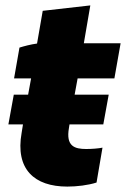

<svg xmlns="http://www.w3.org/2000/svg" viewBox="-20 -680 466 710"><path d="M229 10C264 10 306 5 337 -5L359 -134C345 -131 319 -129 299 -129C256 -129 223 -139 235 -207L237 -220H362L382 -330H256L267 -390H403L426 -520H290L314 -660L138 -640L117 -519C94 -516 68 -509 52 -504L32 -390H95L84 -330H31L11 -220H65L60 -189C36 -54 107 10 229 10Z"/></svg>

Font: Fixel Text 20240404 ExtraBold
Style: Italic
Weight: 800
Width: 4
Italic angle: -10°
Designer: AlfaBravo + MacPaw
Foundry: Kyrylo Tkachov, Marchela Mozhyna, Serhii Makarenko, Maria Weinstein, Zakhar Kryvoshyya
Version: Version 1.211;Glyphs 3.2 (3225)